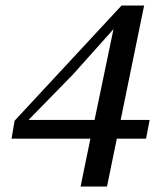

<svg xmlns="http://www.w3.org/2000/svg" viewBox="-20 -664 586 698"><path d="M273 14 314 -186 319 -205 393 -560H362L414 -582L245 -393L70 -214L86 -263L85 -228H524L511 -160H22L33 -225L422 -644H504L369 14Z"/></svg>

Font: Source Serif 4 Medium
Style: Italic
Weight: 500
Italic angle: -12°
Designer: Frank Grießhammer
Foundry: Adobe Systems Incorporated
Version: Version 4.004;hotconv 1.0.116;makeotfexe 2.5.65601